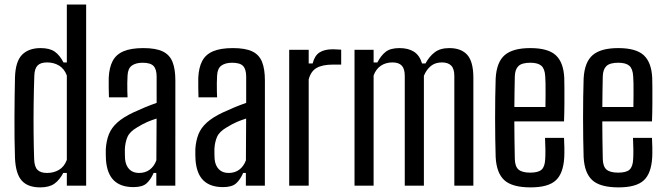

<svg xmlns="http://www.w3.org/2000/svg" viewBox="-20 -820 2940 848"><path d="M157.4 7.6Q102.7 7.6 75.9 -22.5Q49.2 -52.6 46.2 -121.6Q44.7 -161.4 44.2 -208Q43.7 -254.5 43.9 -302.1Q44.1 -349.8 44.7 -395.4Q45.2 -440.9 46.2 -478.4Q48.4 -548.7 77.5 -578.2Q106.7 -607.6 159.4 -607.6Q199.3 -607.6 221.7 -591.9Q244 -576.2 260.5 -544.1H275.2V-800H360.5V0H275.2V-56.3H259.5Q242.8 -24.6 220 -8.5Q197.1 7.6 157.4 7.6ZM187.8 -56.1Q217.5 -56.1 240.8 -70Q264 -83.9 275.2 -113.8V-486.6Q264 -516.4 240.8 -530.4Q217.5 -544.3 188.2 -544.3Q158.9 -544.3 145.8 -530.5Q132.7 -516.7 131.6 -486.5Q129.4 -424.6 128.6 -358.9Q127.8 -293.1 128.4 -231Q129 -168.9 130.8 -117.4Q131.9 -83.4 145.6 -69.8Q159.3 -56.1 187.8 -56.1Z M569.6 6.4Q513.4 6.4 483.1 -22.9Q452.8 -52.2 448.1 -112.8Q447.6 -125.2 447.2 -137.5Q446.8 -149.7 447.3 -162.1Q449.7 -198.3 460.9 -226.9Q472.2 -255.4 498 -278.7Q523.8 -302 568.3 -323.1Q592.4 -334.3 618.8 -345.4Q645.3 -356.4 671.8 -365.6V-481.4Q671.8 -513.9 658.3 -528.4Q644.8 -542.9 609.8 -542.9Q580 -542.9 562.5 -530.4Q544.9 -517.9 543.4 -486.8Q542.5 -472.4 542.2 -453.5Q542 -434.5 542.4 -416.8Q542.9 -399 543.4 -390.1H461.2Q460.7 -409.9 460.2 -432.6Q459.7 -455.3 460.2 -476.5Q462.3 -521.5 477.5 -550.5Q492.7 -579.5 525.5 -593.5Q558.4 -607.6 613.2 -607.6Q668.1 -607.6 698.7 -592.9Q729.3 -578.2 741.9 -546.6Q754.5 -515 754.5 -464.5L754.3 0H670.4V-56.3H658.6Q645.7 -26.6 627.3 -10.1Q608.8 6.4 569.6 6.4ZM594 -56.1Q621.6 -56.1 641.1 -70.5Q660.6 -84.9 670.6 -111.8L671.6 -296.4Q652.1 -290.4 631.2 -281.6Q610.2 -272.7 585.7 -257.4Q553.1 -238.6 543.1 -215.4Q533.1 -192.2 531.5 -162.1Q531.4 -148.8 531.6 -139Q531.8 -129.1 532.3 -118.2Q534.8 -89.4 550.8 -72.7Q566.8 -56.1 594 -56.1Z M965.1 6.4Q908.9 6.4 878.6 -22.9Q848.3 -52.2 843.6 -112.8Q843.1 -125.2 842.7 -137.5Q842.3 -149.7 842.8 -162.1Q845.2 -198.3 856.4 -226.9Q867.7 -255.4 893.5 -278.7Q919.3 -302 963.8 -323.1Q987.9 -334.3 1014.3 -345.4Q1040.8 -356.4 1067.3 -365.6V-481.4Q1067.3 -513.9 1053.8 -528.4Q1040.3 -542.9 1005.3 -542.9Q975.5 -542.9 958 -530.4Q940.4 -517.9 938.9 -486.8Q938 -472.4 937.7 -453.5Q937.5 -434.5 937.9 -416.8Q938.4 -399 938.9 -390.1H856.7Q856.2 -409.9 855.7 -432.6Q855.2 -455.3 855.7 -476.5Q857.8 -521.5 873 -550.5Q888.2 -579.5 921 -593.5Q953.9 -607.6 1008.7 -607.6Q1063.6 -607.6 1094.2 -592.9Q1124.8 -578.2 1137.4 -546.6Q1150 -515 1150 -464.5L1149.8 0H1065.9V-56.3H1054.1Q1041.2 -26.6 1022.8 -10.1Q1004.3 6.4 965.1 6.4ZM989.5 -56.1Q1017.1 -56.1 1036.6 -70.5Q1056.1 -84.9 1066.1 -111.8L1067.1 -296.4Q1047.6 -290.4 1026.7 -281.6Q1005.7 -272.7 981.2 -257.4Q948.6 -238.6 938.6 -215.4Q928.6 -192.2 927 -162.1Q926.9 -148.8 927.1 -139Q927.3 -129.1 927.8 -118.2Q930.3 -89.4 946.3 -72.7Q962.3 -56.1 989.5 -56.1Z M1257.3 0V-600H1343.4V-539.7H1360.8Q1369.5 -574.3 1391.1 -588.3Q1412.7 -602.4 1449.6 -602.4Q1458.6 -602.4 1468.4 -601.6Q1478.2 -600.8 1486.9 -600.6V-534.7H1450.4Q1404.5 -534.7 1378.7 -520.1Q1352.9 -505.6 1343.4 -469.3V0Z M1545.8 0V-600H1630.1V-544.1H1646.7Q1662.7 -575 1683.6 -591.3Q1704.5 -607.6 1744.4 -607.6Q1783.7 -607.6 1808.6 -591.4Q1833.5 -575.2 1844.1 -539.7H1859.2Q1876 -570.9 1900.3 -589.3Q1924.6 -607.6 1964.4 -607.6Q2017 -607.6 2043.7 -577.8Q2070.3 -547.9 2070.7 -478.4V0H1986.6V-485Q1986.6 -516.3 1972.7 -530.3Q1958.9 -544.3 1931.8 -544.3Q1902.3 -544.3 1882.8 -528.4Q1863.4 -512.5 1852.2 -485.3V0H1767.7V-485Q1767.7 -516.2 1754.4 -530.2Q1741.1 -544.3 1713.7 -544.3Q1683.4 -544.3 1661.7 -529.4Q1640.1 -514.5 1630.1 -486.6V0Z M2323.4 7.6Q2242.7 7.6 2207.8 -23.9Q2172.9 -55.4 2169.2 -125.9Q2168.1 -161.6 2167.4 -205.7Q2166.7 -249.9 2166.7 -297.1Q2166.7 -344.3 2167.3 -389.8Q2167.8 -435.3 2169.2 -472.9Q2173.1 -545.7 2209.1 -576.6Q2245.1 -607.6 2322.2 -607.6Q2400.3 -607.6 2434.5 -576.3Q2468.8 -544.9 2472.1 -476.5Q2472.6 -464.5 2472.8 -432.9Q2473.1 -401.2 2472.8 -360.8Q2472.6 -320.5 2471.1 -283.7H2251.6Q2251.6 -243.6 2252.3 -202Q2253.1 -160.4 2253.8 -117.2Q2254.8 -83.7 2270.8 -70.6Q2286.7 -57.5 2321.8 -57.5Q2357.3 -57.5 2371.9 -70.6Q2386.5 -83.7 2388 -117.4Q2389 -132.8 2388.9 -158.1Q2388.7 -183.4 2387.2 -211.1H2471.1Q2472.1 -195.2 2472.6 -168.8Q2473.1 -142.4 2472.1 -125.9Q2468.4 -54.3 2434.8 -23.4Q2401.2 7.6 2323.4 7.6ZM2251.8 -347.4H2389Q2389.4 -374.7 2389.6 -402.7Q2389.8 -430.8 2389.4 -452.6Q2388.9 -474.3 2388 -483.6Q2386.1 -516.7 2370.7 -529.8Q2355.3 -542.9 2322.2 -542.9Q2285.2 -542.9 2270 -528.4Q2254.8 -514 2253.8 -483.6Q2253.3 -450.1 2252.5 -415.6Q2251.8 -381.2 2251.8 -347.4Z M2711.9 7.6Q2631.2 7.6 2596.3 -23.9Q2561.4 -55.4 2557.7 -125.9Q2556.6 -161.6 2555.9 -205.7Q2555.2 -249.9 2555.2 -297.1Q2555.2 -344.3 2555.8 -389.8Q2556.3 -435.3 2557.7 -472.9Q2561.6 -545.7 2597.6 -576.6Q2633.6 -607.6 2710.7 -607.6Q2788.8 -607.6 2823 -576.3Q2857.3 -544.9 2860.6 -476.5Q2861.1 -464.5 2861.3 -432.9Q2861.6 -401.2 2861.3 -360.8Q2861.1 -320.5 2859.6 -283.7H2640.1Q2640.1 -243.6 2640.8 -202Q2641.6 -160.4 2642.3 -117.2Q2643.3 -83.7 2659.3 -70.6Q2675.2 -57.5 2710.3 -57.5Q2745.8 -57.5 2760.4 -70.6Q2775 -83.7 2776.5 -117.4Q2777.5 -132.8 2777.4 -158.1Q2777.2 -183.4 2775.7 -211.1H2859.6Q2860.6 -195.2 2861.1 -168.8Q2861.6 -142.4 2860.6 -125.9Q2856.9 -54.3 2823.3 -23.4Q2789.7 7.6 2711.9 7.6ZM2640.3 -347.4H2777.5Q2777.9 -374.7 2778.1 -402.7Q2778.3 -430.8 2777.9 -452.6Q2777.4 -474.3 2776.5 -483.6Q2774.6 -516.7 2759.2 -529.8Q2743.8 -542.9 2710.7 -542.9Q2673.7 -542.9 2658.5 -528.4Q2643.3 -514 2642.3 -483.6Q2641.8 -450.1 2641 -415.6Q2640.3 -381.2 2640.3 -347.4Z"/></svg>

Font: Big Shoulders Thin
Style: Regular
Weight: 100
Version: Version 2.002